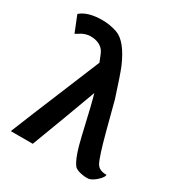

<svg xmlns="http://www.w3.org/2000/svg" viewBox="-151 -712 769 825"><g transform="rotate(30 233.0 -299.5)"><path d="M466 -43Q467 -33 450 -16Q433 1 416 8Q404 13 378 9Q346 4 336 -9Q312 -40 290 -137Q257 -282 245 -321Q186 -160 125 0H16Q19 -10 199 -445Q184 -485 177 -495Q159 -520 122 -524Q96 -527 71 -515Q66 -512 57 -506.5Q48 -501 44 -499L12 -579Q47 -610 119 -610Q156 -610 192 -598Q245 -580 288 -480Q303 -443 335 -343Q335 -342 372 -202Q401 -93 416 -66Q430 -42 466 -43Z"/></g></svg>

Font: GFS Neohellenic Rg
Style: Bold
Weight: 700
Designer: Designed by Takis Katsoulidis and George D. Matthiopoulos.
Foundry: Designed by Takis Katsoulidis and George D. Matthiopoulos.
Version: Version 1.0